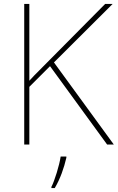

<svg xmlns="http://www.w3.org/2000/svg" viewBox="-20 -734 598 975"><path d="M558 0 254 -417 552 -714H514L179 -376C161 -358 144 -341 129 -324V-714H103V0H129V-293L234 -398L524 0ZM317 67V61H288C282 104 257 185 241 215V221H258C286 174 305 119 317 67Z"/></svg>

Font: Noto Sans Lao Thin
Style: Regular
Weight: 100
Designer: Monotype Design Team
Foundry: Monotype Imaging Inc.
Version: Version 2.003